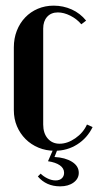

<svg xmlns="http://www.w3.org/2000/svg" viewBox="-20 -524 348 680"><path d="M29 -356Q29 -388 39.5 -415Q50 -442 69 -462Q88 -482 114 -493Q140 -504 170 -504Q204 -504 234 -490.5Q264 -477 285 -451L268 -438Q252 -457 229 -468.5Q206 -480 185 -480Q161 -480 147 -464.5Q133 -449 133 -423V-83Q133 -52 149 -33.5Q165 -15 191 -15Q219 -15 247 -34.5Q275 -54 288 -83L308 -74Q289 -35 253.5 -12.5Q218 10 174 10Q143 10 116.5 -1Q90 -12 70.5 -31.5Q51 -51 40 -77Q29 -103 29 -134ZM124 91Q134 101 148.5 108Q163 115 177 115Q191 115 199 107.5Q207 100 207 88Q207 72 192 61.5Q177 51 150 47L171 -1H186L173 32Q211 34 235 49Q259 64 259 88Q259 109 240.5 122.5Q222 136 193 136Q144 136 114 101Z"/></svg>

Font: Moniqa Extra Bold Narrow Heading
Style: Regular
Weight: 800
Width: 4
Designer: Rajesh Rajput
Foundry: Rajesh Rajput
Version: Version 1.000;December 15, 2022;FontCreator 14.0.0.2794 32-b